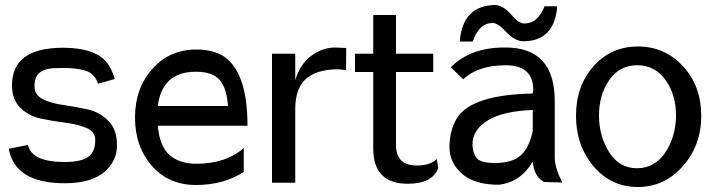

<svg xmlns="http://www.w3.org/2000/svg" viewBox="-20 -728 2844 768"><path d="M439 -412Q419 -484 368 -510Q317 -537 232 -537Q28 -537 28 -387Q28 -329 62 -296Q97 -263 146 -253Q194 -243 243 -237Q292 -231 326 -216Q361 -201 361 -168Q361 -120 332 -100Q303 -80 239 -80Q107 -80 92 -148L15 -133Q40 5 239 5Q343 5 396 -39Q448 -83 448 -146Q448 -210 414 -244Q380 -279 332 -290Q283 -301 234 -308Q186 -314 152 -331Q118 -348 118 -383Q118 -419 136 -435Q154 -452 190 -455Q203 -456 242 -456Q282 -456 316 -447Q358 -437 372 -393Z M970 -225Q970 -446 868 -507Q825 -530 766 -530Q658 -530 589 -452Q520 -374 520 -258Q520 -141 588 -64Q655 12 764 12Q873 12 955 -40V-136Q884 -73 765 -73Q698 -73 658 -108Q619 -142 611 -225ZM765 -441Q830 -441 859 -408Q887 -375 892 -304H611Q629 -441 763 -441Z M1321 -538Q1269 -538 1224 -504Q1180 -470 1161 -407V-513H1068V3H1161V-292Q1161 -370 1200 -409Q1239 -448 1325 -451Q1344 -451 1364 -447L1365 -536Q1331 -538 1321 -538Z M1727 -92Q1701 -66 1647 -66Q1564 -66 1564 -148V-440H1713V-513H1564V-668H1473V-513H1400V-440H1473V-134Q1473 7 1611 7Q1710 7 1733 -56Z M1951 -636Q1972 -636 2005 -600Q2039 -563 2075 -563Q2198 -564 2209 -703H2158Q2132 -634 2077 -634Q2054 -634 2023 -672Q1990 -708 1959 -708Q1830 -705 1819 -562H1871Q1896 -636 1951 -636ZM2113 -368 2111 -354Q1867 -349 1808 -256Q1778 -206 1778 -142V-139Q1778 -77 1828 -33Q1878 11 1975 11Q2063 1 2111 -82Q2115 -24 2156 0L2229 2Q2199 -58 2199 -98V-324Q2199 -538 2002 -538H1997Q1862 -538 1783 -459L1833 -411Q1893 -467 2003 -467Q2113 -467 2113 -368ZM1885 -98Q1870 -119 1870 -151Q1870 -209 1932 -247Q1994 -284 2111 -288V-209Q2111 -198 2104 -178Q2087 -121 2053 -99Q2020 -76 1960 -76Q1899 -76 1885 -98Z M2712 -463Q2639 -542 2532 -542Q2424 -542 2354 -463Q2284 -384 2284 -265Q2284 -146 2354 -63Q2424 20 2531 20Q2638 20 2711 -63Q2785 -146 2785 -265Q2785 -384 2712 -463ZM2417 -408Q2458 -467 2529 -467Q2600 -467 2642 -408Q2684 -350 2684 -267Q2684 -184 2642 -119Q2599 -55 2528 -55Q2457 -55 2416 -120Q2376 -184 2376 -266Q2376 -349 2417 -408Z"/></svg>

Font: Sawarabi Gothic
Style: Regular
Weight: 400
Designer: mshio (mshio@users.sourceforge.jp)
Version: Version 20141215